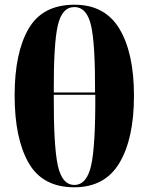

<svg xmlns="http://www.w3.org/2000/svg" viewBox="-20 -784 631 814"><path d="M295 10Q425 10 486.5 -93.5Q548 -197 548 -378Q548 -559 486.5 -661.5Q425 -764 296 -764Q160 -764 101 -662Q42 -560 42 -379Q42 -198 101 -94Q160 10 295 10ZM208 -392Q207 -598 225 -676Q243 -754 295 -754Q348 -754 366 -676Q384 -598 383 -392ZM295 0Q243 0 225 -83Q207 -166 208 -382H384Q385 -166 366.5 -83Q348 0 295 0Z"/></svg>

Font: Noto Serif Display SemiCondensed Extra
Style: Regular
Weight: 800
Width: 4
Designer: Monotype Design Team
Foundry: Monotype Imaging Inc.
Version: Version 1.900